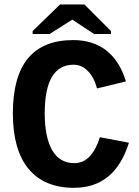

<svg xmlns="http://www.w3.org/2000/svg" viewBox="-20 -853 640 882"><path d="M185.5 -332.5Q185.5 -222.7 219.7 -163.1Q253.9 -103.5 321.8 -103.5Q400.9 -103.5 439 -222.7L572.3 -197.3Q507.3 9.8 320.3 9.8Q183.1 9.8 111.1 -77.4Q39.1 -164.6 39.1 -332.5Q39.1 -668.9 316.4 -668.9Q407.2 -668.9 468.5 -621.1Q529.8 -573.2 558.6 -479L425.8 -446.8Q411.6 -498.5 383.3 -527.1Q355 -555.7 318.4 -555.7Q185.5 -555.7 185.5 -332.5ZM489.7 -710.4V-696.8H412.1L313 -762.2H311L208 -696.8H129.9V-710.4L255.9 -832.5H367.7Z"/></svg>

Font: Liberation Mono
Style: Bold
Weight: 700
Monospace: yes
Designer: Steve Matteson
Foundry: Ascender Corporation
Version: Version 2.1.5